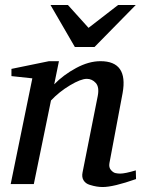

<svg xmlns="http://www.w3.org/2000/svg" viewBox="-20 -740 569 772"><path d="M527 -20Q436 12 393 12Q381 12 368.5 10Q356 8 340 3Q324 -2 316 -15Q308 -28 312 -47L373 -354Q380 -390 365 -406.5Q350 -423 329 -423Q305 -423 261.5 -397Q218 -371 185 -336L116 0H23L110 -425L26 -434V-463L177 -494H217L198 -401Q235 -439 286 -466.5Q337 -494 384 -494Q496 -494 473 -366L420 -84Q417 -67 426 -56.5Q435 -46 444.5 -44Q454 -42 463 -42Q483 -42 526 -55ZM526 -720 360 -551H281L183 -720H253L336 -628L455 -720Z"/></svg>

Font: Veleka
Style: Italic
Weight: 400
Italic angle: -12°
Designer: Stefan Peev, Context Ltd, 2016; SIL International, 1997-2014.
Foundry: Stefan Peev, Context Ltd, 2016
Version: Version 1.000